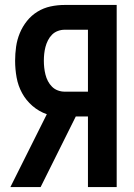

<svg xmlns="http://www.w3.org/2000/svg" viewBox="-20 -755 540 775"><path d="M22 0H144L286 -285H335V0H451V-735H241Q212 -735 184 -729Q156 -723 131.5 -708Q107 -693 89 -670.5Q71 -648 60 -621.5Q49 -595 45 -566.5Q41 -538 41 -510Q41 -476 47 -442.5Q53 -409 69 -379.5Q85 -350 111 -327.5Q137 -305 169 -294ZM241 -385Q227 -385 213.5 -390Q200 -395 190 -405Q180 -415 173.5 -427.5Q167 -440 163.5 -454Q160 -468 158.5 -482Q157 -496 157 -510Q157 -524 158.5 -538Q160 -552 163.5 -565.5Q167 -579 173.5 -592Q180 -605 190 -615Q200 -625 213.5 -630Q227 -635 241 -635H335V-385Z"/></svg>

Font: Iosevka SS09
Style: Bold
Weight: 700
Monospace: yes
Designer: Belleve Invis
Foundry: Belleve Invis
Version: Version 5.2.1; ttfautohint (v1.8.3)